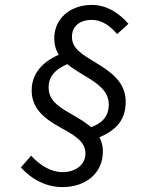

<svg xmlns="http://www.w3.org/2000/svg" viewBox="-20 -704 640 782"><path d="M234 58C329 58 399 2 399 -87C399 -166 335 -202 268 -241C207 -275 178 -301 178 -349C178 -405 223 -432 276 -452L245 -491C172 -466 109 -418 109 -336C109 -264 157 -223 224 -186C279 -155 328 -130 328 -79C328 -32 287 -3 235 -3C187 -3 142 -31 107 -70L65 -22C111 29 171 58 234 58ZM361 -135C441 -165 492 -204 492 -290C492 -371 429 -413 368 -450C312 -484 273 -507 273 -554C273 -599 308 -623 352 -623C397 -623 429 -598 457 -565L503 -607C465 -651 414 -684 354 -684C267 -684 201 -629 201 -548C201 -467 262 -434 329 -393C379 -363 423 -333 423 -278C423 -219 383 -194 325 -177L361 -135Z"/></svg>

Font: Source Code Variable
Style: Italic
Weight: 400
Italic angle: -11°
Monospace: yes
Designer: Paul D. Hunt, Teo Tuominen
Foundry: Adobe Systems Incorporated
Version: Version 1.005;PS 1.0;hotconv 16.6.54;makeotf.lib2.5.65590